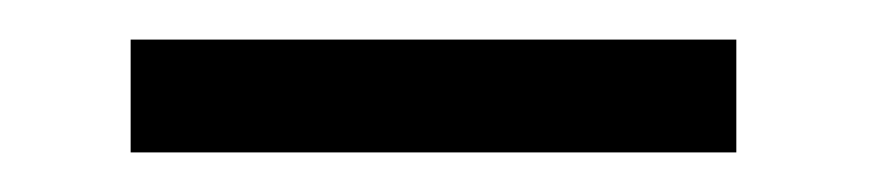

<svg xmlns="http://www.w3.org/2000/svg" viewBox="-20 -306 439 97"><path d="M352 -286V-229H46V-286Z"/></svg>

Font: Arima Madurai Medium
Style: Regular
Weight: 500
Designer: Joana Correia and Natanael Gama
Foundry: NDISCOVER
Version: Version 1.020